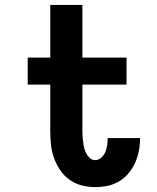

<svg xmlns="http://www.w3.org/2000/svg" viewBox="-20 -755 640 783"><path d="M368 8Q340 8 313 1Q286 -6 263.5 -22Q241 -38 225.5 -61Q210 -84 200.5 -110Q191 -136 188 -163.5Q185 -191 185 -219V-410H93V-520H185V-735H316V-520H496V-410H316V-219Q316 -207 317 -195.5Q318 -184 319.5 -172.5Q321 -161 324 -149.5Q327 -138 332.5 -128Q338 -118 347 -110Q356 -102 368 -102Q382 -102 393 -112Q404 -122 409.5 -135Q415 -148 417 -162Q419 -176 419 -190V-192H551V-188Q551 -163 546 -138Q541 -113 530.5 -90Q520 -67 503.5 -47.5Q487 -28 465 -15Q443 -2 418 3Q393 8 368 8Z"/></svg>

Font: Iosevka Extrabold Extended
Style: Regular
Weight: 800
Width: 7
Monospace: yes
Designer: Belleve Invis
Foundry: Belleve Invis
Version: Version 32.5.0; ttfautohint (v1.8.4)